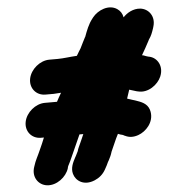

<svg xmlns="http://www.w3.org/2000/svg" viewBox="-69 -915 1124 1243"><g transform="rotate(-5 493.5 -293.0)"><path d="M227.1 -326H281.1C294.2 -326 313.4 -329 328.7 -329C323.5 -319.7 317.4 -309 310.3 -297L297.5 -273H218.5C158 -273 96.3 -221.9 84.2 -161.5C72.2 -101.1 113.4 -50 174 -50H193C183.3 -23.6 169.5 4.8 159.4 28C143.1 66.3 126.8 91.1 114.8 131C90.4 197.6 130.2 253.5 187.1 260C248.7 267 312.3 218 329.7 162L331.1 155C332.1 153 332.9 150.7 333.5 148C346 124.4 351.6 112 366.2 79C384 38 406.2 -10.5 424 -50H449C440.6 -28 431.3 -11.8 423.4 8C416.6 24.1 406.6 41.8 403.6 57C403.5 57.7 403 58.7 402 60C396.7 70 392.2 79 388.6 87C387.3 90.3 385.8 93 384 95C365.9 128.9 349.4 163 359.9 201C372.5 246.7 424.1 285 496.7 254.5C527.6 241.5 551.3 220.7 567.7 192C572.3 183.9 577.5 173.5 581.9 166L592.3 144C593.5 141.3 595.5 138 598.2 134C608.6 113.9 614.7 101.6 620.8 81L621 80C639.1 41.8 652.7 5 672.4 -32C677.6 -30.1 683.6 -28 688.2 -26C692.2 -25 707.3 -22.1 710.6 -18L718 -15C743.5 -2.3 771.8 -1.5 803 -12.5C853.5 -30.3 907.8 -86.6 895.6 -156C888 -199.7 858 -218.8 815.5 -233L801.5 -238C795.9 -240 789.3 -242 781.7 -244L766.7 -249C760.8 -250.2 757.6 -252.4 751.7 -254L752.1 -256C757.7 -274.7 763.8 -292.4 769.9 -310H771.9C772.4 -309.3 773.4 -309 774.7 -309C787 -305.8 804.7 -299.5 817.1 -296L826.7 -294C889.8 -277.8 955.3 -325.5 977.3 -377C1005.2 -442.4 970 -499.3 921 -511L911.4 -513L898.2 -517C887.6 -520.8 880 -525 871.8 -525C889.3 -555 906.2 -584.6 921.8 -615C923.1 -618.3 924.2 -620.7 925.2 -622C942.3 -645.8 948.6 -664.5 958.3 -693L961.5 -704C981.2 -767.8 942.3 -820.7 887.1 -827C841.7 -831.5 800 -807.8 774.7 -780C770.3 -804.7 758.1 -823.7 738.1 -837C685.9 -871.9 613 -841.2 578.1 -797L571.3 -788C546.5 -756.6 531.2 -717 515.8 -675C515.1 -675 514.7 -674.7 514.6 -674C504.3 -653.5 491.4 -629.5 481.4 -608L481.2 -607C473.1 -592.9 460 -574.2 451.4 -558H448.4C407.2 -556.1 365.5 -549 325.6 -549H271.6C211.1 -549 149.4 -497.9 137.3 -437.5C125.3 -377.1 166.5 -326 227.1 -326Z"/></g></svg>

Font: Smoothie
Style: BlkIt
Weight: 900
Foundry: Cannot Into Space Fonts
Version: Version 0.8